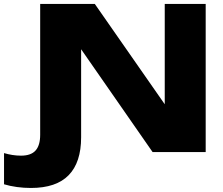

<svg xmlns="http://www.w3.org/2000/svg" viewBox="-135 -770 1130 972"><path d="M345 -750 763.1 -150.2 699 -137V-750H906.3V0H637.6L212 -612.3L275.7 -625.5V-74.9Q275.7 52 212.7 116.8Q149.7 181.6 21.5 181.6Q-14.1 181.6 -49.5 176.8Q-85 171.9 -114.6 162.9V5Q-94.5 11 -72.7 14.5Q-50.8 18 -28.8 18Q21.8 18 45.1 -8.1Q68.4 -34.2 68.4 -87.5V-750Z"/></svg>

Font: Unbounded Variable
Style: Regular
Weight: 400
Designer: Luke Prowse, Jean-Baptiste Morizot, Fátima Lázaro, Florian Runge
Foundry: NaN
Version: Version 1.600;FEAKit 1.0